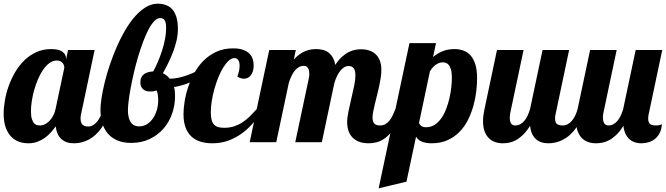

<svg xmlns="http://www.w3.org/2000/svg" viewBox="-33 -771 3611 1041"><path d="M567.9 -179.2Q553.7 -138.7 537.1 -108.9Q520.5 -79.1 502.7 -58.6Q484.9 -38.1 466.3 -25.4Q447.8 -12.7 430.2 -5.9Q412.6 1 396.5 3.4Q380.4 5.9 367.2 5.9Q324.7 5.9 299.6 -17.3Q274.4 -40.5 269 -85.9Q256.8 -68.8 242.2 -52.5Q227.5 -36.1 209.5 -23.2Q191.4 -10.3 169.2 -2.2Q147 5.9 120.1 5.9Q94.2 5.9 70.3 -2.4Q46.4 -10.7 27.8 -29.8Q9.3 -48.8 -2 -79.6Q-13.2 -110.4 -13.2 -154.8Q-13.2 -189 -6.3 -228Q0.5 -267.1 14.6 -306.2Q28.8 -345.2 50 -381.1Q71.3 -417 99.9 -444.6Q128.4 -472.2 164.6 -488.5Q200.7 -504.9 244.1 -504.9Q286.6 -504.9 305.9 -490.2Q325.2 -475.6 325.2 -454.1V-446.8L335.9 -500H480L408.2 -160.2Q405.8 -151.9 404.8 -143.8Q403.8 -135.7 403.8 -127.9Q403.8 -85 444.8 -85Q459.5 -85 471.9 -92.5Q484.4 -100.1 494.6 -112.8Q504.9 -125.5 512.7 -142.8Q520.5 -160.2 525.9 -179.2ZM315.9 -404.8Q315.9 -409.2 314 -415.8Q312 -422.4 307.4 -428.5Q302.7 -434.6 294.9 -438.7Q287.1 -442.9 274.9 -442.9Q253.9 -442.9 235.1 -429.2Q216.3 -415.5 200.7 -392.8Q185.1 -370.1 172.9 -341.3Q160.6 -312.5 152.1 -282Q143.6 -251.5 139.2 -221.9Q134.8 -192.4 134.8 -168.9Q134.8 -140.1 140.1 -124.5Q145.5 -108.9 153.1 -101.3Q160.6 -93.8 169.4 -92.3Q178.2 -90.8 185.1 -90.8Q196.3 -90.8 208.7 -96.4Q221.2 -102.1 232.7 -113Q244.1 -124 253.7 -140.6Q263.2 -157.2 268.1 -179.2Z M1080.1 -379.9Q1052.7 -350.6 1008.5 -329.3Q964.4 -308.1 910.6 -298.8Q914.1 -287.6 915 -275.4Q916 -263.2 916 -249Q916 -199.7 899.9 -154.1Q883.8 -108.4 853 -73.2Q822.3 -38.1 778.1 -17.1Q733.9 3.9 677.7 3.9Q634.8 3.9 603.5 -9.5Q572.3 -22.9 551.8 -46.9Q531.2 -70.8 521.5 -103.8Q511.7 -136.7 511.7 -175.8Q511.7 -202.6 517.8 -241.7Q523.9 -280.8 535.2 -326.4Q546.4 -372.1 563 -421.1Q579.6 -470.2 600.1 -517.3Q620.6 -564.5 645.5 -606.9Q670.4 -649.4 698.5 -681.4Q726.6 -713.4 757.6 -732.2Q788.6 -751 821.8 -751Q846.7 -751 867.2 -743.4Q887.7 -735.8 901.9 -719.5Q916 -703.1 923.8 -677Q931.6 -650.9 931.6 -613.8Q931.6 -582 923.8 -549.3Q916 -516.6 903.8 -485.4Q891.6 -454.1 877.4 -425.5Q863.3 -397 850.1 -374Q861.3 -368.7 870.4 -361.3Q879.4 -354 887.7 -344.2Q911.1 -344.2 936.5 -349.9Q961.9 -355.5 986.3 -364.5Q1010.7 -373.5 1032.7 -384.8Q1054.7 -396 1070.8 -407.2ZM815.9 -280.8Q807.6 -277.8 800.8 -276.4Q793.9 -274.9 779.8 -274.9Q756.3 -274.9 742.2 -287.8Q728 -300.8 728 -324.2Q728 -340.3 733.4 -351.3Q738.8 -362.3 748 -369.1Q757.3 -376 770 -379.4Q782.7 -382.8 797.9 -383.8Q811 -407.7 823.5 -437Q835.9 -466.3 845.9 -497.3Q856 -528.3 861.8 -559.3Q867.7 -590.3 867.7 -618.2Q867.7 -648.9 859.9 -660.9Q852.1 -672.9 835 -672.9Q818.8 -672.9 802.7 -655.8Q786.6 -638.7 771.5 -609.6Q756.3 -580.6 742.2 -542.5Q728 -504.4 715.6 -462.6Q703.1 -420.9 693.1 -377.7Q683.1 -334.5 675.8 -295.7Q668.5 -256.8 664.6 -224.9Q660.6 -192.9 660.6 -172.9Q660.6 -153.3 664.1 -137.5Q667.5 -121.6 674.8 -110.1Q682.1 -98.6 693.6 -92.3Q705.1 -85.9 721.7 -85.9Q746.1 -85.9 765.4 -98.6Q784.7 -111.3 797.9 -131.6Q811 -151.9 817.9 -176.8Q824.7 -201.7 824.7 -226.1Q824.7 -263.2 815.9 -280.8Z M1393.1 -179.2Q1372.1 -144 1345 -110.8Q1317.9 -77.6 1283.9 -51.8Q1250 -25.9 1208.7 -10Q1167.5 5.9 1118.2 5.9Q1082.5 5.9 1053.7 -3.2Q1024.9 -12.2 1004.4 -31.2Q983.9 -50.3 972.9 -80.3Q961.9 -110.4 961.9 -152.8Q961.9 -181.6 967.8 -219.5Q973.6 -257.3 986.6 -296.9Q999.5 -336.4 1020.3 -374.5Q1041 -412.6 1071 -442.4Q1101.1 -472.2 1140.6 -490.5Q1180.2 -508.8 1231 -508.8Q1264.2 -508.8 1285.6 -500.7Q1307.1 -492.7 1319.8 -479.7Q1332.5 -466.8 1337.4 -450.2Q1342.3 -433.6 1342.3 -417Q1342.3 -398.4 1338.1 -385Q1334 -371.6 1326.7 -362.3Q1319.3 -353 1309.6 -348.6Q1299.8 -344.2 1289.1 -344.2Q1272 -344.2 1253.9 -356Q1266.1 -388.2 1266.1 -415Q1266.1 -433.6 1259.3 -444.8Q1252.4 -456.1 1238.3 -456.1Q1222.7 -456.1 1207 -441.9Q1191.4 -427.7 1177 -404.3Q1162.6 -380.9 1150.4 -350.6Q1138.2 -320.3 1129.2 -287.6Q1120.1 -254.9 1115 -222.4Q1109.9 -189.9 1109.9 -162.1Q1109.9 -136.7 1114.5 -120.4Q1119.1 -104 1128.2 -94.7Q1137.2 -85.4 1150.6 -81.8Q1164.1 -78.1 1182.1 -78.1Q1211.9 -78.1 1236.1 -85.9Q1260.3 -93.8 1281.2 -107.4Q1302.2 -121.1 1321 -139.6Q1339.8 -158.2 1358.9 -179.2Z M2152.8 -179.2Q2131.8 -117.7 2107.7 -81.1Q2083.5 -44.4 2058.8 -25.1Q2034.2 -5.9 2010.5 0Q1986.8 5.9 1966.8 5.9Q1933.6 5.9 1911.1 -3.7Q1888.7 -13.2 1875 -29.1Q1861.3 -44.9 1855.2 -65.2Q1849.1 -85.4 1849.1 -106.9Q1849.1 -132.3 1856.2 -166.3Q1863.3 -200.2 1871.6 -235.8Q1879.9 -271.5 1887 -304.7Q1894 -337.9 1894 -361.8Q1894 -413.1 1857.9 -413.1Q1844.2 -413.1 1832.5 -405.8Q1820.8 -398.4 1811 -386Q1801.3 -373.5 1793.5 -356.7Q1785.6 -339.8 1779.8 -320.8L1711.9 0H1567.9L1641.1 -345.2Q1644 -356.9 1644 -370.1Q1644 -378.9 1642.6 -386.7Q1641.1 -394.5 1637.5 -400.6Q1633.8 -406.7 1628.2 -410.4Q1622.6 -414.1 1613.8 -414.1Q1599.1 -414.1 1586.7 -406.7Q1574.2 -399.4 1564.2 -386.7Q1554.2 -374 1546.4 -356.9Q1538.6 -339.8 1532.7 -320.8L1464.8 0H1320.8L1426.8 -500H1570.8L1560.1 -448.2Q1576.2 -466.3 1592.3 -477.3Q1608.4 -488.3 1624 -494.4Q1639.6 -500.5 1654.3 -502.7Q1668.9 -504.9 1682.1 -504.9Q1701.7 -504.9 1718.8 -500.2Q1735.8 -495.6 1749 -485.4Q1762.2 -475.1 1771.5 -458.7Q1780.8 -442.4 1784.7 -418.9Q1802.7 -446.8 1821.8 -463.6Q1840.8 -480.5 1858.9 -489.3Q1877 -498 1893.6 -501Q1910.2 -503.9 1923.8 -503.9Q1947.8 -503.9 1968 -497.6Q1988.3 -491.2 2003.2 -477.5Q2018.1 -463.9 2026.4 -442.4Q2034.7 -420.9 2034.7 -391.1Q2034.7 -371.1 2031 -347.9Q2027.3 -324.7 2022.2 -300.5Q2017.1 -276.4 2010.7 -252.4Q2004.4 -228.5 1999.3 -206.5Q1994.1 -184.6 1990.5 -165.8Q1986.8 -147 1986.8 -132.8Q1986.8 -114.3 1995.4 -102.5Q2003.9 -90.8 2026.9 -90.8Q2043 -90.8 2055.2 -97.2Q2067.4 -103.5 2077.1 -115.2Q2086.9 -127 2095 -143.3Q2103 -159.7 2110.8 -179.2Z M2020 250 2187 -537.1H2331.1L2314.9 -461.9Q2336.9 -480.5 2365.2 -492.7Q2393.6 -504.9 2431.6 -504.9Q2457 -504.9 2479.5 -496.8Q2502 -488.8 2518.3 -470.5Q2534.7 -452.1 2544.2 -421.9Q2553.7 -391.6 2553.7 -347.2Q2553.7 -313.5 2549.1 -274.2Q2544.4 -234.9 2533.2 -195.6Q2522 -156.2 2503.7 -119.9Q2485.4 -83.5 2458 -55.7Q2430.7 -27.8 2393.3 -11Q2356 5.9 2307.6 5.9Q2288.6 5.9 2274.4 2.9Q2260.3 0 2250.2 -4.9Q2240.2 -9.8 2233.6 -16.4Q2227.1 -22.9 2222.7 -29.8L2170.9 213.9ZM2238.8 -104Q2241.7 -95.7 2250.7 -88.4Q2259.8 -81.1 2276.9 -81.1Q2303.2 -81.1 2323.7 -94.5Q2344.2 -107.9 2359.9 -130.1Q2375.5 -152.3 2386.2 -180.7Q2397 -209 2403.8 -238.8Q2410.6 -268.6 2413.8 -297.6Q2417 -326.7 2417 -350.1Q2417 -378.9 2411.6 -395.5Q2406.2 -412.1 2398.7 -420.4Q2391.1 -428.7 2382.3 -430.9Q2373.5 -433.1 2366.7 -433.1Q2349.6 -433.1 2330.8 -420.7Q2312 -408.2 2297.9 -383.8Z M3140.6 -179.2Q3126.5 -138.7 3109.9 -108.9Q3093.3 -79.1 3075.4 -58.6Q3057.6 -38.1 3039.1 -25.4Q3020.5 -12.7 3002.9 -5.9Q2985.4 1 2969.2 3.4Q2953.1 5.9 2939.9 5.9Q2897 5.9 2871.6 -17.8Q2846.2 -41.5 2840.8 -88.9Q2821.8 -58.1 2802.2 -39.6Q2782.7 -21 2763.7 -10.7Q2744.6 -0.5 2726.6 2.7Q2708.5 5.9 2692.9 5.9Q2670.4 5.9 2650.9 -1Q2631.3 -7.8 2616.9 -22.5Q2602.5 -37.1 2594.2 -59.6Q2585.9 -82 2585.9 -113.8Q2585.9 -127.4 2587.9 -143.8Q2589.8 -160.2 2593.8 -179.2L2661.6 -500H2805.7L2733.9 -160.2Q2731 -144.5 2731 -131.8Q2731 -114.7 2737.3 -102.8Q2743.7 -90.8 2760.7 -90.8Q2775.4 -90.8 2787.6 -97.4Q2799.8 -104 2809.8 -115.7Q2819.8 -127.4 2827.4 -143.8Q2835 -160.2 2840.8 -179.2L2908.7 -500H3052.7L2981 -160.2Q2978.5 -151.9 2977.5 -143.8Q2976.6 -135.7 2976.6 -127.9Q2976.6 -106.9 2986.6 -98.9Q2996.6 -90.8 3017.6 -90.8Q3032.2 -90.8 3044.7 -97.4Q3057.1 -104 3067.4 -115.7Q3077.6 -127.4 3085.4 -143.8Q3093.3 -160.2 3098.6 -179.2Z M3413.6 -500H3557.6L3485.8 -160.2Q3483.4 -151.9 3482.4 -143.8Q3481.4 -135.7 3481.4 -127.9Q3481.4 -106.9 3491.5 -98.9Q3501.5 -90.8 3522.5 -90.8Q3529.8 -90.8 3534.4 -91.3Q3539.1 -91.8 3542.7 -92.8Q3546.4 -93.8 3549.3 -95Q3552.2 -96.2 3555.7 -97.2Q3553.7 -69.8 3543.9 -50.5Q3534.2 -31.2 3519 -18.6Q3503.9 -5.9 3484.6 0Q3465.3 5.9 3444.8 5.9Q3402.3 5.9 3377.2 -18.8Q3352.1 -43.5 3346.7 -88.9Q3328.1 -58.1 3308.3 -39.6Q3288.6 -21 3269.3 -10.7Q3250 -0.5 3231.7 2.7Q3213.4 5.9 3197.8 5.9Q3175.3 5.9 3155.8 -1Q3136.2 -7.8 3121.8 -22.5Q3107.4 -37.1 3099.1 -59.6Q3090.8 -82 3090.8 -113.8Q3090.8 -127.4 3092.8 -143.8Q3094.7 -160.2 3098.6 -179.2L3166.5 -500H3310.5L3238.8 -160.2Q3235.8 -147.5 3235.8 -134.8Q3235.8 -126 3237.3 -118.2Q3238.8 -110.4 3242.2 -104.2Q3245.6 -98.1 3251.2 -94.5Q3256.8 -90.8 3265.6 -90.8Q3280.3 -90.8 3292.5 -97.4Q3304.7 -104 3314.7 -115.7Q3324.7 -127.4 3332.3 -143.8Q3339.8 -160.2 3345.7 -179.2Z"/></svg>

Font: Lobster
Style: Regular
Weight: 400
Designer: Pablo Impallari
Foundry: Pablo Impallari
Version: Version 1.007; ttfautohint (v1.1) -l 8 -r 50 -G 50 -x 14 -D 